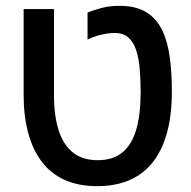

<svg xmlns="http://www.w3.org/2000/svg" viewBox="-20 -626 654 658"><path d="M314 12Q249 12 201.5 -9.5Q154 -31 123 -72Q92 -113 76.5 -171Q61 -229 61 -300V-595H165V-300Q165 -228 181.5 -178Q198 -128 231 -102.5Q264 -77 315 -77Q368 -77 400.5 -104.5Q433 -132 447.5 -184Q462 -236 462 -308Q462 -351 459 -388Q456 -425 447 -453Q438 -481 420.5 -497Q403 -513 373 -513Q352 -513 326.5 -507Q301 -501 280 -490V-583Q297 -590 325.5 -598Q354 -606 389 -606Q445 -606 480 -585Q515 -564 534.5 -525Q554 -486 561.5 -432Q569 -378 569 -313Q569 -204 539 -131.5Q509 -59 452 -23.5Q395 12 314 12Z"/></svg>

Font: Noto Sans Hebrew SemiCondensed Medium
Style: Regular
Weight: 500
Width: 4
Designer: Monotype Design Team
Foundry: Monotype Imaging Inc.
Version: Version 2.003